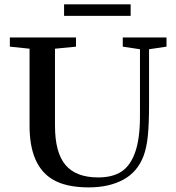

<svg xmlns="http://www.w3.org/2000/svg" viewBox="-20 -832 794 866"><path d="M269 -760.3V-812.5H569.3V-760.3ZM380.4 13.2Q275.4 13.2 215.3 -23.9Q113.3 -86.9 113.3 -264.6V-612.3L24.4 -621.6V-663.1H322.8V-621.6L228 -612.3V-265.6Q228 -143.6 275.6 -87.6Q323.2 -31.7 422.9 -31.7Q487.3 -31.7 527.8 -58.1Q568.4 -84.5 589.8 -145.8Q611.3 -207 611.3 -307.6V-609.9L533.7 -621.6V-663.1H731V-621.6L652.3 -609.9V-359.4Q652.3 -271.5 646.7 -218Q641.1 -164.6 627.4 -128.4Q600.1 -56.2 535.9 -21.5Q471.7 13.2 380.4 13.2Z"/></svg>

Font: Elstob 6pt Medium
Style: Regular
Weight: 500
Designer: Peter S. Baker
Version: Version 1.015